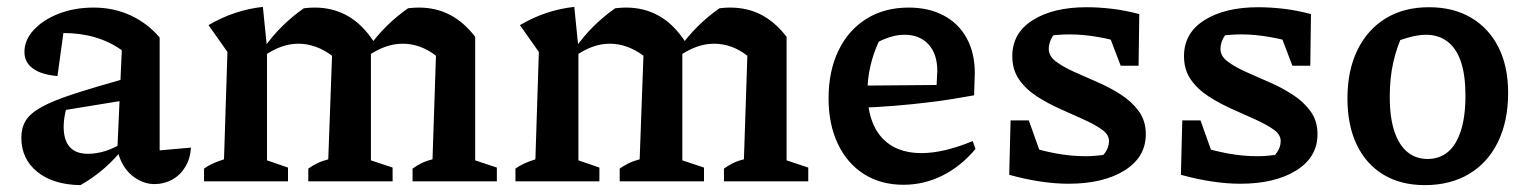

<svg xmlns="http://www.w3.org/2000/svg" viewBox="-20 -527 4441 558"><path d="M429 8Q394 8 363.5 -17Q333 -42 321 -91L334 -381Q264 -431 164 -431Q147 -431 130 -429Q113 -427 98 -424L168 -458L147 -306Q100 -310 75.5 -328Q51 -346 51 -376Q51 -411 78.5 -440.5Q106 -470 151.5 -487.5Q197 -505 252 -505Q310 -505 359 -482.5Q408 -460 444 -418V-90L535 -98Q533 -66 518.5 -42Q504 -18 480.5 -5Q457 8 429 8ZM214 11Q135 10 88.5 -27.5Q42 -65 42 -127Q42 -155 54.5 -176Q67 -197 100 -215.5Q133 -234 194.5 -254Q256 -274 352 -301V-237L137 -202L175 -219Q170 -204 167.5 -188Q165 -172 165 -159Q165 -120 182.5 -100Q200 -80 236 -80Q261 -80 287.5 -88.5Q314 -97 344 -116V-103Q317 -68 285.5 -40Q254 -12 214 11Z M573 0V-37Q584 -45 598 -51.5Q612 -58 631 -64L641 -376L586 -454Q661 -498 744 -507L756 -388V-61L817 -40V0ZM876 0V-37Q887 -45 901 -52Q915 -59 934 -64L945 -365L1067 -405L1058 -384V-61L1121 -40V0ZM945 -365Q898 -400 847 -400Q798 -400 748 -365L745 -385Q771 -422 800.5 -451Q830 -480 863 -503Q871 -504 879 -504.5Q887 -505 895 -505Q947 -505 990 -481Q1033 -457 1067 -405ZM1179 0V-37Q1190 -45 1203.5 -52Q1217 -59 1237 -64L1247 -365L1361 -420V-61L1424 -40V0ZM1247 -365Q1202 -400 1150 -400Q1101 -400 1050 -365L1048 -385Q1074 -422 1103.5 -451Q1133 -480 1166 -503Q1174 -504 1182 -504.5Q1190 -505 1197 -505Q1247 -505 1287.5 -484Q1328 -463 1361 -420Z M1478 0V-37Q1489 -45 1503 -51.5Q1517 -58 1536 -64L1546 -376L1491 -454Q1566 -498 1649 -507L1661 -388V-61L1722 -40V0ZM1781 0V-37Q1792 -45 1806 -52Q1820 -59 1839 -64L1850 -365L1972 -405L1963 -384V-61L2026 -40V0ZM1850 -365Q1803 -400 1752 -400Q1703 -400 1653 -365L1650 -385Q1676 -422 1705.5 -451Q1735 -480 1768 -503Q1776 -504 1784 -504.5Q1792 -505 1800 -505Q1852 -505 1895 -481Q1938 -457 1972 -405ZM2084 0V-37Q2095 -45 2108.5 -52Q2122 -59 2142 -64L2152 -365L2266 -420V-61L2329 -40V0ZM2152 -365Q2107 -400 2055 -400Q2006 -400 1955 -365L1953 -385Q1979 -422 2008.5 -451Q2038 -480 2071 -503Q2079 -504 2087 -504.5Q2095 -505 2102 -505Q2152 -505 2192.5 -484Q2233 -463 2266 -420Z M2606 10Q2540 10 2491 -21Q2442 -52 2415 -109Q2388 -166 2388 -241Q2388 -320 2416.5 -379.5Q2445 -439 2497.5 -472Q2550 -505 2621 -505Q2679 -505 2722.5 -482Q2766 -459 2789.5 -416Q2813 -373 2813 -315L2811 -250Q2746 -238 2690.5 -231Q2635 -224 2579.5 -219.5Q2524 -215 2461 -213V-278L2702 -280L2704 -321Q2704 -370 2678.5 -398Q2653 -426 2608 -426Q2590 -426 2571 -420.5Q2552 -415 2534 -406Q2518 -372 2509.5 -334.5Q2501 -297 2501 -261Q2501 -174 2542 -128Q2583 -82 2658 -82Q2722 -82 2807 -117L2815 -94Q2772 -43 2718.5 -16.5Q2665 10 2606 10Z M3085 7Q3047 7 3003.5 0.5Q2960 -6 2913 -19L2960 -104Q3006 -89 3049.5 -81Q3093 -73 3135 -73Q3151 -73 3166.5 -74.5Q3182 -76 3198 -78L3162 -55Q3180 -67 3191.5 -83Q3203 -99 3203 -117Q3203 -136 3182.5 -150.5Q3162 -165 3130 -179.5Q3098 -194 3062 -210Q3026 -226 2994 -246.5Q2962 -267 2942 -295.5Q2922 -324 2922 -364Q2922 -431 2981.5 -468.5Q3041 -506 3138 -506Q3173 -506 3211.5 -501.5Q3250 -497 3291 -486L3259 -398Q3214 -412 3171 -419.5Q3128 -427 3089 -427Q3074 -427 3059 -426Q3044 -425 3028 -423L3060 -440Q3042 -429 3035 -414Q3028 -399 3028 -385Q3028 -364 3048.5 -348.5Q3069 -333 3101 -318.5Q3133 -304 3169 -288.5Q3205 -273 3237 -252.5Q3269 -232 3289.5 -204Q3310 -176 3310 -137Q3310 -70 3248 -31.5Q3186 7 3085 7ZM2913 -19 2917 -177H2970L3026 -20ZM3237 -336 3179 -488 3291 -486 3289 -336Z M3584 7Q3546 7 3502.5 0.5Q3459 -6 3412 -19L3459 -104Q3505 -89 3548.5 -81Q3592 -73 3634 -73Q3650 -73 3665.5 -74.5Q3681 -76 3697 -78L3661 -55Q3679 -67 3690.5 -83Q3702 -99 3702 -117Q3702 -136 3681.5 -150.5Q3661 -165 3629 -179.5Q3597 -194 3561 -210Q3525 -226 3493 -246.5Q3461 -267 3441 -295.5Q3421 -324 3421 -364Q3421 -431 3480.5 -468.5Q3540 -506 3637 -506Q3672 -506 3710.5 -501.5Q3749 -497 3790 -486L3758 -398Q3713 -412 3670 -419.5Q3627 -427 3588 -427Q3573 -427 3558 -426Q3543 -425 3527 -423L3559 -440Q3541 -429 3534 -414Q3527 -399 3527 -385Q3527 -364 3547.5 -348.5Q3568 -333 3600 -318.5Q3632 -304 3668 -288.5Q3704 -273 3736 -252.5Q3768 -232 3788.5 -204Q3809 -176 3809 -137Q3809 -70 3747 -31.5Q3685 7 3584 7ZM3412 -19 3416 -177H3469L3525 -20ZM3736 -336 3678 -488 3790 -486 3788 -336Z M4121 11Q4051 11 4000.5 -19.5Q3950 -50 3923 -106.5Q3896 -163 3896 -241Q3896 -322 3925 -381.5Q3954 -441 4007 -473.5Q4060 -506 4133 -506Q4204 -506 4255.5 -475.5Q4307 -445 4335 -389.5Q4363 -334 4363 -257Q4363 -175 4333.5 -114.5Q4304 -54 4249.5 -21.5Q4195 11 4121 11ZM4129 -65Q4163 -65 4187.5 -85Q4212 -105 4225.5 -146.5Q4239 -188 4239 -249Q4239 -308 4226 -347Q4213 -386 4187 -406Q4161 -426 4124 -426Q4100 -426 4068 -416.5Q4036 -407 3991 -388L4061 -437Q4040 -393 4029.5 -347Q4019 -301 4019 -246Q4019 -185 4032.5 -145Q4046 -105 4070.5 -85Q4095 -65 4129 -65Z"/></svg>

Font: Piazzolla Thin
Style: Bold
Weight: 700
Version: Version 2.005